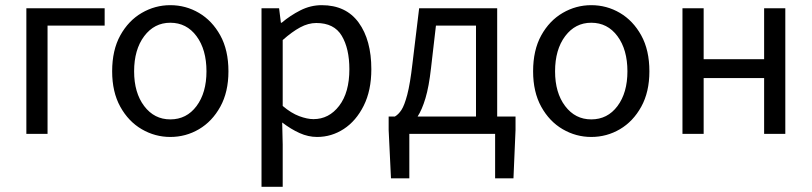

<svg xmlns="http://www.w3.org/2000/svg" viewBox="-20 -518 3141 743"><path d="M82 0V-486H385V-419H164V0Z M639 12Q580 12 528.5 -18Q477 -48 445.5 -105Q414 -162 414 -242Q414 -324 445.5 -381Q477 -438 528.5 -468Q580 -498 639 -498Q699 -498 750 -468Q801 -438 832.5 -381Q864 -324 864 -242Q864 -162 832.5 -105Q801 -48 750 -18Q699 12 639 12ZM639 -56Q702 -56 740.5 -107.5Q779 -159 779 -242Q779 -326 740.5 -378Q702 -430 639 -430Q577 -430 538 -378Q499 -326 499 -242Q499 -159 538 -107.5Q577 -56 639 -56Z M992 205V-486H1060L1067 -430H1070Q1103 -458 1142.5 -478Q1182 -498 1225 -498Q1319 -498 1368 -430.5Q1417 -363 1417 -250Q1417 -168 1387.5 -109Q1358 -50 1310.5 -19Q1263 12 1207 12Q1173 12 1139.5 -3Q1106 -18 1072 -44L1074 41V205ZM1193 -57Q1253 -57 1292.5 -108.5Q1332 -160 1332 -250Q1332 -330 1302.5 -379.5Q1273 -429 1204 -429Q1173 -429 1141.5 -412Q1110 -395 1074 -363V-108Q1107 -80 1138 -68.5Q1169 -57 1193 -57Z M1648 -255Q1640 -183 1626.5 -138Q1613 -93 1596 -67H1822V-419H1667ZM1564 0V172H1493L1484 -15V-67H1508Q1522 -75 1533.5 -92.5Q1545 -110 1556 -151.5Q1567 -193 1576 -271L1602 -486H1904V-67H1975V-15L1967 172H1896V0Z M2268 12Q2209 12 2157.5 -18Q2106 -48 2074.5 -105Q2043 -162 2043 -242Q2043 -324 2074.5 -381Q2106 -438 2157.5 -468Q2209 -498 2268 -498Q2328 -498 2379 -468Q2430 -438 2461.5 -381Q2493 -324 2493 -242Q2493 -162 2461.5 -105Q2430 -48 2379 -18Q2328 12 2268 12ZM2268 -56Q2331 -56 2369.5 -107.5Q2408 -159 2408 -242Q2408 -326 2369.5 -378Q2331 -430 2268 -430Q2206 -430 2167 -378Q2128 -326 2128 -242Q2128 -159 2167 -107.5Q2206 -56 2268 -56Z M2621 0V-486H2703V-289H2937V-486H3019V0H2937V-216H2703V0Z"/></svg>

Font: .
Style: 
Weight: 400
Designer: Paul D. Hunt, Dalton Maag
Foundry: Dalton Maag Ltd
Version: Version 1.200